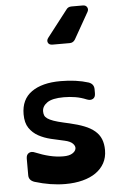

<svg xmlns="http://www.w3.org/2000/svg" viewBox="-64 -1034 693 1093"><g transform="rotate(-5 282.0 -488.0)"><path d="M390 -801Q379 -783 359 -783H261Q241 -783 235 -796.5Q229 -810 240 -824L357 -975Q367 -990 387 -990H452Q469 -990 476 -977.5Q483 -965 475 -951ZM265 14Q181 14 90 -14Q58 -25 58 -54V-149Q58 -172 73 -180.5Q88 -189 108 -180Q149 -163 188.5 -153.5Q228 -144 267 -144Q300 -144 318 -155Q336 -166 339 -181Q342 -196 328 -210.5Q314 -225 282 -232Q244 -240 204.5 -249.5Q165 -259 133.5 -276.5Q102 -294 82 -323.5Q62 -353 62 -402Q62 -487 122 -529.5Q182 -572 287 -572Q378 -572 447 -550Q477 -539 477 -509V-486Q477 -463 462.5 -455Q448 -447 428 -455Q397 -468 365 -473.5Q333 -479 298 -479Q232 -479 203 -458.5Q174 -438 174 -409Q174 -396 178 -386Q182 -376 194 -367.5Q206 -359 228.5 -351Q251 -343 287 -335L318 -328Q366 -317 401.5 -303Q437 -289 460.5 -269Q484 -249 495 -222Q506 -195 506 -159Q506 -117 488.5 -85Q471 -53 439.5 -31Q408 -9 363.5 2.5Q319 14 265 14Z"/></g></svg>

Font: OpenDyslexic3
Style: Bold
Weight: 700
Designer: Abelardo Gonzalez
Version: Version 1.000;PS 001.001;hotconv 1.0.56